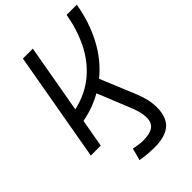

<svg xmlns="http://www.w3.org/2000/svg" viewBox="-267 -800 1142 1142"><g transform="rotate(-45 303.5 -229.0)"><path d="M31.7 0 153.8 -693.4H237.3L160.6 -259.3Q269 -284.7 342.8 -347.4Q416.5 -410.2 460 -499.3Q503.4 -588.4 521.5 -693.4H606.9Q586.4 -569.3 531.7 -464.6Q477.1 -359.9 389.2 -288.1L481.4 -65.4Q512.7 10.3 512.7 74.7Q512.7 156.7 469 195.6Q425.3 234.4 333 234.4Q309.6 234.4 283 232.4Q256.3 230.5 217.3 224.1L237.8 147.5Q284.2 157.7 314.5 157.7Q372.6 157.7 399.7 137.7Q426.8 117.7 426.8 75.7Q426.8 32.7 402.8 -26.9L316.9 -238.3Q238.8 -193.8 146.5 -176.3L115.2 0Z"/></g></svg>

Font: Cascadia Code NF SemiLight
Style: Italic
Weight: 350
Italic angle: -10°
Monospace: yes
Designer: Aaron Bell
Foundry: Saja Typeworks
Version: Version 2404.023; ttfautohint (v1.8.4)